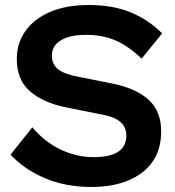

<svg xmlns="http://www.w3.org/2000/svg" viewBox="-20 -735 700 766"><path d="M334 -715Q429 -715 499.5 -686.5Q570 -658 627 -602L545 -501Q492 -552 440 -574Q388 -596 324 -596Q258 -596 222.5 -574Q187 -552 187 -514Q187 -478 212 -458.5Q237 -439 291 -429L431 -401Q524 -382 573.5 -336.5Q623 -291 623 -211Q623 -105 547.5 -47Q472 11 345 11Q242 11 159.5 -24Q77 -59 22 -118L109 -227Q159 -168 222.5 -138Q286 -108 353 -108Q484 -108 484 -194Q484 -226 462.5 -246.5Q441 -267 392 -277L242 -307Q153 -325 100 -370.5Q47 -416 47 -500Q47 -563 81.5 -611.5Q116 -660 180 -687.5Q244 -715 334 -715Z"/></svg>

Font: Prodigy Sans SemiBold
Style: Regular
Weight: 600
Designer: Wei Huang
Foundry: Wei Huang
Version: Version 1.003; ttfautohint (v1.8.3)